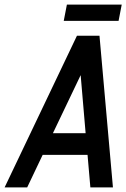

<svg xmlns="http://www.w3.org/2000/svg" viewBox="-20 -811 547 831"><path d="M209 -234.4H350.6L329.1 -485.8ZM410.6 -656.2 468.8 0H371.1L358.9 -140.6H164.6L97.7 0H0L313 -656.2ZM493.2 -720.7H255.9L269.5 -791H506.8Z"/></svg>

Font: Lambda
Style: Italic
Weight: 400
Italic angle: -11°
Designer: GGBotNet
Version: 0.22